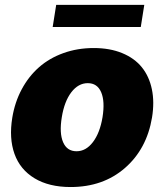

<svg xmlns="http://www.w3.org/2000/svg" viewBox="-20 -747 665 777"><path d="M265.6 9.9Q178.3 9.9 119.9 -25.4Q61.4 -60.7 38.7 -124.1Q16 -187.5 29.8 -271.3Q40.1 -333.8 68 -385.8Q95.9 -437.9 137.8 -474.8Q179.7 -511.7 236.5 -532.1Q293.3 -552.6 359.4 -552.6Q424.7 -552.6 474.4 -532.1Q524.1 -511.7 554 -474.8Q583.8 -437.9 594.6 -385.8Q605.5 -333.8 595.2 -271.3Q573.9 -143.8 485.4 -66.9Q397 9.9 265.6 9.9ZM289.8 -134.9Q327.8 -134.9 356 -171.9Q384.2 -208.8 394.9 -272.7Q405.2 -337 389.4 -373.8Q373.6 -410.5 335.2 -410.5Q296.9 -410.5 268.6 -373.6Q240.4 -336.6 230.1 -272.7Q219.5 -208.5 235.3 -171.7Q251.1 -134.9 289.8 -134.9ZM563.9 -727.3 549.7 -637.8H193.2L207.4 -727.3Z"/></svg>

Font: Karasuma Gothic
Style: Italic
Weight: 900
Italic angle: -9.39999°
Designer: Rasmus Andersson / Ryoko Nishizuka
Foundry: Genbu
Version: Version 1.00